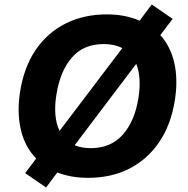

<svg xmlns="http://www.w3.org/2000/svg" viewBox="-20 -780 835 854"><path d="M69 -370Q86 -480 138 -557Q190 -634 271 -675Q352 -716 455 -716Q537 -716 601 -688L655 -760L748 -696L693 -624Q739 -573 755.5 -499Q772 -425 758 -336Q741 -226 688.5 -148.5Q636 -71 555.5 -30Q475 11 372 11Q295 11 235 -13L185 54L92 -10L141 -75Q91 -126 73 -202Q55 -278 69 -370ZM231 -360Q215 -259 245 -198L524 -566Q489 -584 441 -584Q352 -584 300 -524.5Q248 -465 231 -360ZM596 -346Q610 -437 586 -496L312 -134Q343 -121 384 -121Q473 -121 526.5 -181.5Q580 -242 596 -346Z"/></svg>

Font: Mulish ExtraBold
Style: Italic
Weight: 800
Italic angle: -9°
Designer: Vernon Adams
Foundry: Vernon Adams
Version: Version 3.603; ttfautohint (v1.8.3)